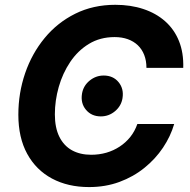

<svg xmlns="http://www.w3.org/2000/svg" viewBox="-20 -757 780 787"><path d="M345 9.8Q258.6 9.8 193.2 -25.1Q127.9 -60 91.5 -126.4Q55.2 -192.7 55.2 -286.9Q55.2 -375.7 83 -456.8Q110.8 -537.8 162.9 -601Q215 -664.3 288.4 -700.8Q361.8 -737.3 452.8 -737.3Q515.6 -737.3 567.4 -720.1Q619.3 -703 656.7 -670Q694.1 -637 713.5 -589Q733 -540.9 731.1 -478.8H580.3Q580.2 -508.5 571.1 -531.8Q562 -555.1 544.9 -571.5Q527.7 -587.8 503.8 -596.4Q479.8 -605 449.9 -605Q390.3 -605 344.5 -577.1Q298.8 -549.3 267.8 -503Q236.8 -456.8 220.8 -400.7Q204.9 -344.6 204.9 -288.3Q204.9 -233.6 223.2 -196.6Q241.4 -159.7 274.8 -141.1Q308.3 -122.6 353.7 -122.6Q386.4 -122.6 416 -131.1Q445.6 -139.7 470.5 -156.1Q495.4 -172.4 514.1 -195.7Q532.7 -219.1 543 -248.8H694Q679.2 -198.1 648.2 -151.8Q617.2 -105.5 572 -69Q526.9 -32.4 469.6 -11.3Q412.4 9.8 345 9.8ZM393.2 -279.9Q355.1 -279.9 332.4 -307Q309.7 -334 316.2 -373.3Q321.6 -405.5 347.3 -426.5Q372.9 -447.4 405 -447.4Q443.7 -447.4 466 -420.3Q488.2 -393.3 482.2 -354.9Q477.2 -322.9 451.7 -301.4Q426.2 -279.9 393.2 -279.9Z"/></svg>

Font: Inter Variable
Style: Italic
Weight: 400
Italic angle: -9.39999°
Designer: Rasmus Andersson
Foundry: rsms
Version: Version 4.001;git-9221beed3